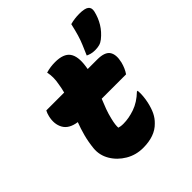

<svg xmlns="http://www.w3.org/2000/svg" viewBox="-218 -963 1125 1125"><g transform="rotate(-45 345.0 -400.5)"><path d="M79 -547H227Q235 -577 239 -605Q249 -656 239 -700Q259 -706 277.5 -708.5Q296 -711 315 -711Q385 -711 410.5 -675.5Q436 -640 425 -566Q424 -557 422 -547H501Q563 -547 582.5 -518Q602 -489 589 -434Q579 -395 559 -366H357Q344 -335 333 -305Q322 -275 315 -245Q309 -221 307 -204.5Q305 -188 306 -177Q313 -175 321.5 -173.5Q330 -172 344 -172Q388 -172 437.5 -189Q487 -206 533 -250H539Q541 -229 539 -205.5Q537 -182 532 -159Q523 -119 509.5 -91.5Q496 -64 474 -43Q423 10 325 10Q266 10 217 -19Q168 -48 140.5 -94.5Q113 -141 118 -194Q123 -243 134.5 -286Q146 -329 161 -368Q98 -377 75.5 -417Q53 -457 66 -512Q71 -533 79 -547ZM616 -811Q661 -811 677.5 -798Q694 -785 688 -758Q678 -715 656 -679Q634 -643 599 -615Q584 -603 568 -598.5Q552 -594 530 -594Q512 -594 498 -598Q484 -602 474 -607Q489 -642 500.5 -669Q512 -696 521 -726.5Q530 -757 540 -801Q576 -811 616 -811Z"/></g></svg>

Font: Recursive Mn Csl St Blk
Style: Italic
Weight: 900
Italic angle: -15°
Monospace: yes
Version: Version 1.079;hotconv 1.0.112;makeotfexe 2.5.65598; ttfautoh